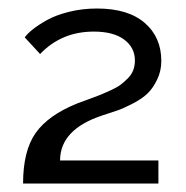

<svg xmlns="http://www.w3.org/2000/svg" viewBox="-20 -831 436 451"><path d="M34.2 -399.9Q34.2 -476.6 63.7 -518.6Q93.3 -560.5 161.1 -587.9Q168.9 -590.8 187.7 -597.7Q206.5 -604.5 215.6 -608.2Q224.6 -611.8 240 -618.9Q255.4 -626 263.4 -632.1Q271.5 -638.2 280.3 -647Q289.1 -655.8 293 -666.3Q296.9 -676.8 296.9 -689Q296.9 -719.2 271.7 -738Q246.6 -756.8 200.2 -756.8Q124.5 -756.8 74.2 -704.1L38.1 -743.2Q43.9 -751.5 56.6 -761.7Q69.3 -772 90.1 -783.7Q110.8 -795.4 142.1 -803.2Q173.3 -811 208 -811Q280.8 -811 319.8 -777.3Q358.9 -743.7 358.9 -688Q358.9 -664.1 349.1 -644Q339.4 -624 326.9 -611.8Q314.5 -599.6 292.5 -588.1Q270.5 -576.7 257.1 -572Q243.7 -567.4 221.2 -560.1Q121.1 -527.3 121.1 -454.1H352.1V-399.9Z"/></svg>

Font: Rawline Medium
Style: Regular
Weight: 500
Designer: Matt McInerney, Pablo Impallari, Rodrigo Fuenzalida
Foundry: Matt McInerney, Pablo Impallari, Rodrigo Fuenzalida
Version: Version 4.020;PS 004.020;hotconv 1.0.88;makeotf.lib2.5.64775